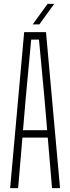

<svg xmlns="http://www.w3.org/2000/svg" viewBox="-20 -965 360 985"><path d="M32 0 104 -800H216L288 0H247L225 -259H95L73 0ZM98 -297H222L208 -462L180 -762H140L112 -461ZM148 -840 224 -945H258L182 -840Z"/></svg>

Font: Big Shoulders Text Thin Thin
Style: Regular
Weight: 250
Version: Version 2.002